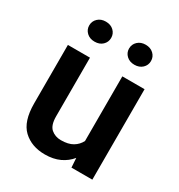

<svg xmlns="http://www.w3.org/2000/svg" viewBox="-174 -845 906 971"><g transform="rotate(30 279.0 -359.0)"><path d="M380.4 0 377 -54.7Q352.5 -24.4 315.9 -7.3Q279.3 9.8 230 9.8Q151.9 9.8 103.3 -36.1Q54.7 -82 54.7 -187V-528.3H183.6V-186Q183.6 -133.8 207 -113.5Q230.5 -93.3 264.6 -93.3Q307.1 -93.3 333.3 -108.9Q359.4 -124.5 372.6 -150.9V-528.3H502.4V0ZM98.6 -668Q98.6 -692.9 116.5 -709.7Q134.3 -726.6 162.6 -726.6Q191.4 -726.6 209 -709.7Q226.6 -692.9 226.6 -668Q226.6 -643.6 209 -626.7Q191.4 -609.9 162.6 -609.9Q134.3 -609.9 116.5 -626.7Q98.6 -643.6 98.6 -668ZM331.5 -667.5Q331.5 -692.4 349.4 -709.2Q367.2 -726.1 395.5 -726.1Q423.8 -726.1 441.7 -709.2Q459.5 -692.4 459.5 -667.5Q459.5 -643.1 441.7 -626.2Q423.8 -609.4 395.5 -609.4Q367.2 -609.4 349.4 -626.2Q331.5 -643.1 331.5 -667.5Z"/></g></svg>

Font: Vazirmatn RD UI SemiBold
Style: Regular
Weight: 600
Designer: Saber Rastikerdar
Foundry: Saber Rastikerdar
Version: Version 33.003